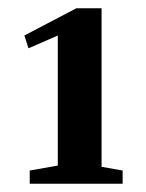

<svg xmlns="http://www.w3.org/2000/svg" viewBox="-20 -730 353 465"><path d="M39 -644 165 -710H226V-326L277 -317V-285H52V-317L120 -329V-644L49 -613Z"/></svg>

Font: Volkhov
Style: Bold
Weight: 700
Designer: Cyreal (www.cyreal.org)
Foundry: Cyreal (www.cyreal.org)
Version: Version 1.010